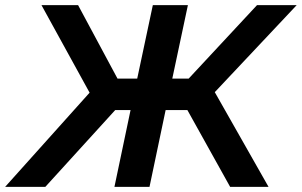

<svg xmlns="http://www.w3.org/2000/svg" viewBox="-65 -730 1179 750"><path d="M-45 0 285 -368 97 -710H240L394 -423H471L532 -710H669L608 -423H672L939 -710H1094L774 -370L984 0H834L667 -300H582L519 0H382L445 -300H385L112 0Z"/></svg>

Font: Raleway
Style: Bold Italic
Weight: 700
Italic angle: -12°
Designer: Matt McInerney, Pablo Impallari, Rodrigo Fuenzalida
Foundry: Matt McInerney, Pablo Impallari, Rodrigo Fuenzalida
Version: Version 4.101;RELEASE